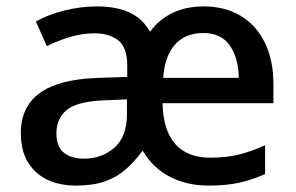

<svg xmlns="http://www.w3.org/2000/svg" viewBox="-20 -569 922 599"><path d="M616 -549Q682 -549 731 -519.5Q780 -490 806.5 -435.5Q833 -381 833 -307V-247H487Q489 -162 527 -119.5Q565 -77 636 -77Q686 -77 726 -87Q766 -97 807 -116V-26Q767 -8 726.5 1Q686 10 631 10Q563 10 510 -17.5Q457 -45 425 -99Q400 -65 372 -40.5Q344 -16 307 -3Q270 10 216 10Q168 10 129.5 -7.5Q91 -25 68 -61.5Q45 -98 45 -154Q45 -236 104.5 -279Q164 -322 286 -326L377 -329V-365Q377 -420 349.5 -442.5Q322 -465 275 -465Q236 -465 198 -453.5Q160 -442 126 -425L92 -502Q129 -523 180 -536Q231 -549 283 -549Q343 -549 384 -530Q425 -511 448 -470Q476 -508 518 -528.5Q560 -549 616 -549ZM307 -256Q222 -253 189 -226.5Q156 -200 156 -153Q156 -111 179.5 -92.5Q203 -74 241 -74Q298 -74 337 -108.5Q376 -143 376 -212V-259ZM614 -466Q559 -466 526.5 -430.5Q494 -395 489 -326H725Q724 -388 697 -427Q670 -466 614 -466Z"/></svg>

Font: Noto Sans Adlam Unjoined Medium
Style: Regular
Weight: 500
Version: Version 3.001